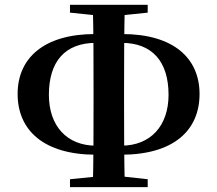

<svg xmlns="http://www.w3.org/2000/svg" viewBox="-20 -771 896 791"><path d="M52.6 -384C52.6 -233.4 161.3 -133.6 375.7 -133.6H425.7V-170.8H376C254.6 -170.8 181.4 -253 181.4 -380.4C181.4 -517.4 247.7 -594.4 375.2 -594.4H425.7V-630.8H372.1C159.6 -630.8 52.6 -530.8 52.6 -384ZM429.8 -133.6H479.1C694.9 -133.6 802.1 -233.4 802.1 -384C802.1 -529.1 697.4 -630.8 483 -630.8H429.8V-594.4H481.3C607.1 -594.4 674.4 -517.4 674.4 -380.4C674.4 -253 600.7 -170.8 479.1 -170.8H429.8ZM362.4 0H494.1C491.4 -115.1 491.1 -233.6 491.1 -348.4V-397.2C491.1 -516.6 491.4 -634.9 494.1 -751.2H362.4C365.4 -633.1 365.4 -515.3 365.4 -396.6V-347.7C365.4 -230.8 365.4 -112.9 362.4 0ZM268.3 -718.9 411 -704.2H446.1L588.5 -718.9V-751.2H268.3ZM268.3 0H588.5V-32.6L454.4 -47.3H415.6L268.3 -32.6Z"/></svg>

Font: Source Han Serif TW VF
Style: Regular
Weight: 250
Designer: Ryoko NISHIZUKA 西塚涼子 (kana & ideographs); Frank Grießhammer (Latin, Greek & Cyrillic); Wenlong ZHANG 张文龙 (bopomofo); San
Foundry: Adobe
Version: Version 2.002;hotconv 1.1.0;makeotfexe 2.6.0